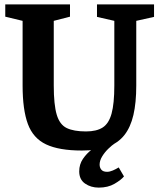

<svg xmlns="http://www.w3.org/2000/svg" viewBox="-20 -668 724 875"><path d="M353 18Q249 18 190 -10Q131 -38 107 -103Q83 -168 83 -278V-573L4 -592V-648H299V-592L225 -573V-278Q225 -191 238.5 -145.5Q252 -100 284 -84.5Q316 -69 372 -69Q420 -69 448 -87Q476 -105 488.5 -150.5Q501 -196 501 -278V-573L422 -591V-648H682V-591L601 -573V-278Q601 -200 588 -144Q575 -88 546.5 -52Q518 -16 470.5 1Q423 18 353 18ZM430 187Q394 187 367.5 168.5Q341 150 341 113Q341 81 358 56Q375 31 399 13Q423 -5 447 -16H505Q490 -6 473.5 10Q457 26 445.5 45Q434 64 434 82Q434 96 442 105.5Q450 115 468 115Q480 115 494 109Q508 103 521 95L545 136Q532 152 502 169.5Q472 187 430 187Z"/></svg>

Font: Faustina Light
Style: Bold
Weight: 700
Version: Version 1.200